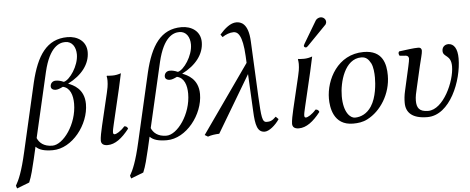

<svg xmlns="http://www.w3.org/2000/svg" viewBox="-61 -843 2996 1224"><g transform="rotate(-5 1437.0 -231.5)"><path d="M142 -20C164 3 199 12 250 12C375 12 486 -132 486 -263C486 -360 416 -390 384 -402C475 -448 526 -516 526 -592C526 -662 469 -698 405 -698C272 -698 207 -597 167 -429L67 7C39 131 16 183 -4 217L2 235L82 204C99 164 110 117 124 58ZM358 -416C335 -426 320 -428 306 -428C287 -428 272 -414 272 -394C272 -378 286 -370 301 -370C316 -370 328 -375 349 -385C395 -375 411 -326 411 -272C411 -141 320 -17 250 -17C194 -17 166 -45 154 -74L250 -490C287 -646 350 -668 389 -668C433 -668 456 -630 456 -583C456 -510 396 -424 358 -416Z M652 -55C645 -55 642 -59 642 -68C642 -79 646 -96 652 -122L704 -343L725 -439C709 -433 689 -429 671 -429C660 -429 640 -430 636 -431L633 -429C635 -419 636 -409 636 -399C636 -371 630 -342 625 -322L576 -115C568 -81 560 -42 560 -23C560 -4 571 10 601 10C649 10 694 -24 740 -83C737 -92 731 -100 717 -100C691 -70 663 -55 652 -55Z M872 -20C894 3 929 12 980 12C1105 12 1216 -132 1216 -263C1216 -360 1146 -390 1114 -402C1205 -448 1256 -516 1256 -592C1256 -662 1199 -698 1135 -698C1002 -698 937 -597 897 -429L797 7C769 131 746 183 726 217L732 235L812 204C829 164 840 117 854 58ZM1088 -416C1065 -426 1050 -428 1036 -428C1017 -428 1002 -414 1002 -394C1002 -378 1016 -370 1031 -370C1046 -370 1058 -375 1079 -385C1125 -375 1141 -326 1141 -272C1141 -141 1050 -17 980 -17C924 -17 896 -45 884 -74L980 -490C1017 -646 1080 -668 1119 -668C1163 -668 1186 -630 1186 -583C1186 -510 1126 -424 1088 -416Z M1701 -60 1684 -77C1658 -51 1644 -49 1624 -49C1595 -49 1592 -83 1585 -214L1568 -569C1563 -687 1513 -698 1486 -698C1449 -698 1412 -667 1379 -629L1391 -612C1413 -627 1439 -637 1463 -637C1489 -637 1520 -616 1527 -478L1529 -435L1223 0L1243 12C1265 4 1290 1 1316 0L1532 -363L1544 -126C1548 -33 1560 12 1607 12C1634 12 1675 -21 1701 -60Z M1876 -55C1869 -55 1866 -59 1866 -68C1866 -79 1870 -96 1876 -122L1928 -343L1949 -439C1933 -433 1913 -429 1895 -429C1884 -429 1864 -430 1860 -431L1857 -429C1859 -419 1860 -409 1860 -399C1860 -371 1854 -342 1849 -322L1800 -115C1792 -81 1784 -42 1784 -23C1784 -4 1795 10 1825 10C1873 10 1918 -24 1964 -83C1961 -92 1955 -100 1941 -100C1915 -70 1887 -55 1876 -55ZM2024 -683C2013 -683 1999 -677 1992 -666L1907 -523C1905 -520 1903 -515 1903 -514C1902 -513 1902 -512 1902 -511C1902 -505 1908 -500 1915 -500C1919 -500 1924 -504 1928 -508L2047 -630C2053 -635 2055 -640 2056 -645C2057 -647 2057 -649 2057 -652C2057 -669 2042 -683 2024 -683Z M2032 -162C2032 -109 2045 10 2172 10C2204 10 2235 6 2264 -9C2351 -53 2419 -159 2419 -277C2419 -349 2401 -439 2278 -439C2111 -439 2032 -282 2032 -162ZM2115 -170C2115 -260 2154 -406 2260 -406C2290 -406 2306 -390 2321 -362C2333 -337 2336 -300 2336 -270C2336 -230 2330 -144 2293 -88C2265 -45 2225 -27 2187 -27C2158 -27 2115 -65 2115 -170Z M2520 -170C2513 -140 2511 -117 2511 -93C2511 -29 2553 10 2648 10C2793 10 2878 -204 2878 -346C2878 -407 2857 -442 2819 -442C2806 -442 2780 -433 2780 -402C2780 -360 2832 -375 2832 -299C2832 -203 2753 -29 2656 -29C2598 -29 2583 -56 2583 -101C2583 -126 2589 -152 2597 -185L2628 -320C2637 -359 2649 -398 2649 -415C2649 -429 2641 -436 2628 -436C2596 -436 2551 -429 2504 -423C2497 -415 2499 -404 2505 -395L2545 -392C2557 -391 2563 -382 2563 -372C2563 -363 2560 -349 2554 -321Z"/></g></svg>

Font: Libertinus Serif
Style: Italic
Weight: 400
Italic angle: -12°
Designer: Philipp H. Poll, Khaled Hosny
Foundry: Caleb Maclennan
Version: Version 7.050;RELEASE